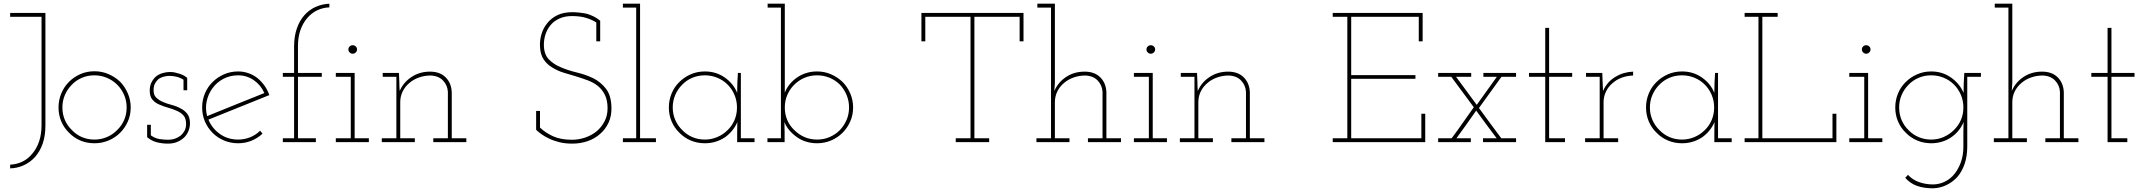

<svg xmlns="http://www.w3.org/2000/svg" viewBox="-20 -770 11617 1040"><path d="M170 80Q196 51 211 8.5Q226 -34 226 -90V-700H35V-679H205V-93Q205 -43 192 -4.5Q179 34 156 61Q133 90 102.5 105Q72 120 35 122V142Q74 141 109 125Q144 109 170 80Z M631 -51Q657 -77 672.5 -112Q688 -147 688 -188Q688 -228 672.5 -264Q657 -300 631 -327Q604 -353 568 -368.5Q532 -384 492 -384Q450 -384 415 -368.5Q380 -353 354 -327Q327 -300 312 -264Q297 -228 297 -188Q297 -147 312 -112Q327 -77 354 -51Q380 -24 415 -9Q450 6 492 6Q532 6 568 -9Q604 -24 631 -51ZM369 -66Q345 -89 331.5 -120Q318 -151 318 -188Q318 -224 331.5 -255.5Q345 -287 369 -311Q392 -335 423.5 -348.5Q455 -362 491 -362Q527 -362 559 -348.5Q591 -335 615 -311Q639 -287 652.5 -255.5Q666 -224 666 -188Q666 -151 652.5 -120Q639 -89 615 -66Q591 -41 559 -27.5Q527 -14 491 -14Q455 -14 423.5 -27.5Q392 -41 369 -66Z M981 -29Q995 -44 1002 -63.5Q1009 -83 1009 -102Q1009 -135 994.5 -153.5Q980 -172 958 -183Q936 -195 910.5 -201.5Q885 -208 862 -218Q841 -227 826 -241.5Q811 -256 812 -283Q812 -304 820 -318.5Q828 -333 840 -343Q852 -351 868 -355Q884 -359 897 -359Q918 -359 937.5 -354Q957 -349 974 -338V-281H994V-348Q985 -356 974.5 -361.5Q964 -367 951 -371Q935 -376 924.5 -378Q914 -380 899 -380Q880 -380 859 -373.5Q838 -367 823 -354Q809 -341 800 -322.5Q791 -304 791 -279Q791 -248 805.5 -230.5Q820 -213 842 -204Q864 -194 889.5 -187Q915 -180 937 -170Q959 -161 973.5 -145Q988 -129 988 -99Q988 -77 979.5 -61.5Q971 -46 958 -35Q943 -24 926.5 -18.5Q910 -13 892 -13Q867 -13 843 -17Q819 -21 797 -37V-94H777V-27Q802 -6 831 1Q860 8 889 8Q920 8 943 -2.5Q966 -13 981 -29Z M1270 -362Q1317 -362 1355 -335.5Q1393 -309 1412 -266Q1335 -235 1257.5 -204Q1180 -173 1102 -141Q1091 -182 1099.5 -221.5Q1108 -261 1131 -292Q1154 -324 1190 -343Q1226 -362 1270 -362ZM1402 -46 1389 -62Q1366 -39 1335 -26.5Q1304 -14 1270 -14Q1214 -14 1171.5 -44Q1129 -74 1109 -122Q1192 -156 1274 -188.5Q1356 -221 1439 -255Q1429 -283 1413 -305.5Q1397 -328 1377 -345Q1355 -363 1327.5 -373Q1300 -383 1270 -383Q1229 -383 1193.5 -367.5Q1158 -352 1132 -326Q1105 -300 1090 -264Q1075 -228 1075 -188Q1075 -147 1090 -112Q1105 -77 1132 -50Q1158 -24 1193.5 -9Q1229 6 1270 6Q1309 6 1342.5 -8Q1376 -22 1402 -46Z M1691 0V-21H1594V-354H1723V-375H1594V-521Q1594 -569 1607.5 -607.5Q1621 -646 1645 -673Q1668 -700 1699 -714.5Q1730 -729 1764 -730V-750Q1724 -748 1689.5 -732.5Q1655 -717 1629 -688Q1603 -659 1588 -616Q1573 -573 1573 -518V-375H1512V-354H1573V-21H1512V0Z M1978 0V-21H1901V-375H1799V-354H1880V-21H1799V0ZM1914 -502Q1914 -512 1907 -518.5Q1900 -525 1890 -525Q1881 -525 1874 -518.5Q1867 -512 1867 -502Q1867 -493 1874 -486Q1881 -479 1890 -479Q1900 -479 1907 -486Q1914 -493 1914 -502Z M2227 0V-21H2148V-216Q2148 -248 2161 -274.5Q2174 -301 2198 -321Q2220 -340 2250 -350.5Q2280 -361 2313 -361Q2356 -359 2380 -333.5Q2404 -308 2406 -273V-21H2327V0H2506V-21H2427V-270Q2425 -320 2394 -351Q2363 -382 2309 -382Q2253 -382 2209 -353Q2165 -324 2145 -277Q2144 -291 2143.5 -301.5Q2143 -312 2143 -326L2141 -375H2053V-354H2127V-21H2048V0Z M3231 -45Q3260 -70 3276.5 -106Q3293 -142 3292 -186Q3291 -252 3263 -288.5Q3235 -325 3194 -346Q3152 -366 3104 -377.5Q3056 -389 3017 -406Q2978 -422 2952 -449.5Q2926 -477 2926 -528Q2926 -558 2935.5 -586Q2945 -614 2964 -636Q2982 -657 3011 -670Q3040 -683 3078 -683Q3124 -683 3157 -672.5Q3190 -662 3210 -648V-546H3231V-658Q3214 -672 3194.5 -681.5Q3175 -691 3156 -696Q3135 -700 3115.5 -702Q3096 -704 3080 -704Q3032 -704 2998.5 -687.5Q2965 -671 2944 -644Q2922 -617 2912.5 -583.5Q2903 -550 2905 -517Q2907 -474 2925.5 -447Q2944 -420 2972 -404Q2999 -387 3032.5 -376.5Q3066 -366 3101 -356Q3134 -346 3164.5 -334.5Q3195 -323 3219 -304Q3243 -284 3257 -255Q3271 -226 3271 -183Q3271 -144 3254.5 -112.5Q3238 -81 3212 -59Q3185 -37 3150 -25Q3115 -13 3078 -13Q3017 -13 2975.5 -32Q2934 -51 2905 -79V-169H2884V-67Q2894 -57 2911 -44.5Q2928 -32 2953 -20Q2977 -8 3009 0Q3041 8 3080 8Q3124 8 3163 -5.5Q3202 -19 3231 -45Z M3533 0V-21H3447V-750H3354V-729H3426V-21H3354V0Z M4067 0V-21H3993V-375H3977Q3975 -348 3974 -321Q3973 -294 3973 -267Q3953 -317 3906 -350Q3859 -383 3798 -383Q3757 -383 3721.5 -367.5Q3686 -352 3660 -326Q3633 -300 3618 -264Q3603 -228 3603 -188Q3603 -147 3618 -112Q3633 -77 3660 -51Q3686 -24 3721.5 -9Q3757 6 3798 6Q3829 6 3856.5 -2.5Q3884 -11 3908 -27Q3930 -43 3947 -64Q3964 -85 3974 -109Q3974 -94 3973.5 -80Q3973 -66 3973 -51V0ZM3798 -362Q3833 -362 3865 -349Q3897 -336 3921 -312Q3945 -288 3958.5 -256Q3972 -224 3972 -188Q3972 -151 3958.5 -119.5Q3945 -88 3921 -65Q3897 -41 3865 -27.5Q3833 -14 3798 -14Q3761 -14 3730 -27.5Q3699 -41 3676 -65Q3652 -88 3638 -119.5Q3624 -151 3624 -188Q3624 -224 3637.5 -255.5Q3651 -287 3675 -311Q3698 -335 3729.5 -348.5Q3761 -362 3798 -362Z M4137 0H4230V-51Q4230 -66 4229.5 -80Q4229 -94 4229 -109Q4238 -85 4256 -64Q4274 -43 4297 -27Q4319 -11 4347 -2.5Q4375 6 4406 6Q4446 6 4481.5 -9Q4517 -24 4544 -51Q4570 -77 4585.5 -112Q4601 -147 4601 -188Q4601 -228 4585.5 -264Q4570 -300 4544 -326Q4517 -352 4481.5 -367.5Q4446 -383 4406 -383Q4375 -383 4347.5 -374.5Q4320 -366 4297 -350Q4274 -334 4257 -313Q4240 -292 4231 -268Q4231 -286 4231 -296Q4231 -306 4231 -325V-750H4138V-729H4210V-21H4137ZM4406 -362Q4441 -362 4473 -349Q4505 -336 4529 -312Q4552 -288 4565.5 -256Q4579 -224 4579 -188Q4579 -151 4565.5 -120Q4552 -89 4529 -65Q4505 -41 4473.5 -27.5Q4442 -14 4406 -14Q4369 -14 4338 -27.5Q4307 -41 4283 -65Q4258 -88 4244.5 -119.5Q4231 -151 4231 -188Q4231 -224 4244.5 -255.5Q4258 -287 4282 -311Q4306 -335 4337.5 -348.5Q4369 -362 4406 -362Z M5338 0V-21H5258V-679H5503V-546H5524V-700H4971V-546H4992V-679H5237V-21H5157V0Z M5773 0V-21H5694V-216Q5694 -248 5707 -274.5Q5720 -301 5744 -321Q5766 -340 5796 -350.5Q5826 -361 5859 -361Q5902 -359 5926 -333.5Q5950 -308 5952 -273V-21H5873V0H6052V-21H5973V-270Q5971 -320 5940 -351Q5909 -382 5855 -382Q5798 -382 5754.5 -353Q5711 -324 5691 -277L5694 -322V-750H5599V-729H5673V-21H5594V0Z M6301 0V-21H6224V-375H6122V-354H6203V-21H6122V0ZM6237 -502Q6237 -512 6230 -518.5Q6223 -525 6213 -525Q6204 -525 6197 -518.5Q6190 -512 6190 -502Q6190 -493 6197 -486Q6204 -479 6213 -479Q6223 -479 6230 -486Q6237 -493 6237 -502Z M6550 0V-21H6471V-216Q6471 -248 6484 -274.5Q6497 -301 6521 -321Q6543 -340 6573 -350.5Q6603 -361 6636 -361Q6679 -359 6703 -333.5Q6727 -308 6729 -273V-21H6650V0H6829V-21H6750V-270Q6748 -320 6717 -351Q6686 -382 6632 -382Q6576 -382 6532 -353Q6488 -324 6468 -277Q6467 -291 6466.5 -301.5Q6466 -312 6466 -326L6464 -375H6376V-354H6450V-21H6371V0Z M7700 0V-154H7679V-21H7299V-343H7647V-363H7299V-679H7665V-546H7686V-700H7199V-679H7278V-21H7199V0Z M7947 0V-21H7869Q7896 -58 7922.5 -95Q7949 -132 7976 -171Q8003 -133 8030.5 -96.5Q8058 -60 8087 -21H8013V0H8192V-21H8112Q8081 -62 8051.5 -102.5Q8022 -143 7991 -185L8113 -354H8192V-375H8015V-354H8088L7979 -202L7867 -354H7949V-375H7770V-354H7841Q7872 -312 7902.5 -271Q7933 -230 7963 -189Q7932 -146 7903 -104Q7874 -62 7843 -21H7770V0Z M8457 0V-21H8371V-354H8496V-375H8371V-619H8350V-375H8262V-354H8350V0Z M8745 0V-21H8666V-216Q8666 -247 8679 -274Q8692 -301 8714 -319Q8736 -339 8765 -349.5Q8794 -360 8826 -361V-382Q8800 -381 8776 -374Q8752 -367 8731 -354Q8708 -341 8691 -321.5Q8674 -302 8663 -277Q8662 -291 8662 -299.5Q8662 -308 8661 -322L8659 -375H8571V-354H8645V-21H8566V0Z M9360 0V-21H9286V-375H9270Q9268 -348 9267 -321Q9266 -294 9266 -267Q9246 -317 9199 -350Q9152 -383 9091 -383Q9050 -383 9014.5 -367.5Q8979 -352 8953 -326Q8926 -300 8911 -264Q8896 -228 8896 -188Q8896 -147 8911 -112Q8926 -77 8953 -51Q8979 -24 9014.5 -9Q9050 6 9091 6Q9122 6 9149.5 -2.5Q9177 -11 9201 -27Q9223 -43 9240 -64Q9257 -85 9267 -109Q9267 -94 9266.5 -80Q9266 -66 9266 -51V0ZM9091 -362Q9126 -362 9158 -349Q9190 -336 9214 -312Q9238 -288 9251.5 -256Q9265 -224 9265 -188Q9265 -151 9251.5 -119.5Q9238 -88 9214 -65Q9190 -41 9158 -27.5Q9126 -14 9091 -14Q9054 -14 9023 -27.5Q8992 -41 8969 -65Q8945 -88 8931 -119.5Q8917 -151 8917 -188Q8917 -224 8930.5 -255.5Q8944 -287 8968 -311Q8991 -335 9022.5 -348.5Q9054 -362 9091 -362Z M9927 0V-154H9906V-21H9526V-679H9609V-700H9430V-679H9505V-21H9430V0Z M10176 0V-21H10099V-375H9997V-354H10078V-21H9997V0ZM10112 -502Q10112 -512 10105 -518.5Q10098 -525 10088 -525Q10079 -525 10072 -518.5Q10065 -512 10065 -502Q10065 -493 10072 -486Q10079 -479 10088 -479Q10098 -479 10105 -486Q10112 -493 10112 -502Z M10300 193Q10326 223 10363 236.5Q10400 250 10450 250Q10488 249 10522 233Q10556 217 10582 189Q10607 160 10621.5 118.5Q10636 77 10636 22V-354H10710V-375H10620Q10618 -348 10617 -321Q10616 -294 10616 -267Q10595 -317 10548 -350Q10501 -383 10441 -383Q10400 -383 10364.5 -367.5Q10329 -352 10303 -326Q10276 -300 10261 -264Q10246 -228 10246 -188Q10246 -147 10261 -112Q10276 -77 10303 -51Q10329 -24 10364.5 -9Q10400 6 10441 6Q10471 6 10499 -2.5Q10527 -11 10550 -27Q10572 -42 10589 -63Q10606 -84 10616 -109Q10616 -94 10615.5 -79Q10615 -64 10615 -50V25Q10615 71 10601.5 108.5Q10588 146 10566 173Q10544 200 10513.5 214.5Q10483 229 10450 229Q10410 229 10374 216Q10338 203 10315 177ZM10441 -362Q10476 -362 10508 -349Q10540 -336 10564 -312Q10588 -288 10601.5 -256Q10615 -224 10615 -188Q10615 -151 10601.5 -120Q10588 -89 10564 -66Q10540 -42 10508.5 -28Q10477 -14 10441 -14Q10404 -14 10372.5 -27.5Q10341 -41 10318 -65Q10294 -88 10280.5 -119.5Q10267 -151 10267 -188Q10267 -224 10280.5 -255.5Q10294 -287 10318 -311Q10341 -335 10372.5 -348.5Q10404 -362 10441 -362Z M10959 0V-21H10880V-216Q10880 -248 10893 -274.5Q10906 -301 10930 -321Q10952 -340 10982 -350.5Q11012 -361 11045 -361Q11088 -359 11112 -333.5Q11136 -308 11138 -273V-21H11059V0H11238V-21H11159V-270Q11157 -320 11126 -351Q11095 -382 11041 -382Q10984 -382 10940.5 -353Q10897 -324 10877 -277L10880 -322V-750H10785V-729H10859V-21H10780V0Z M11503 0V-21H11417V-354H11542V-375H11417V-619H11396V-375H11308V-354H11396V0Z"/></svg>

Font: Josefin Slab Thin ExtraLight
Style: Regular
Weight: 250
Version: Version 2.000